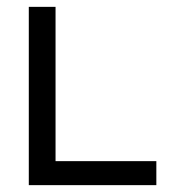

<svg xmlns="http://www.w3.org/2000/svg" viewBox="-20 -540 540 560"><path d="M64 0V-520H142V-70H436V0Z"/></svg>

Font: Iosevka Fixed
Style: Regular
Weight: 400
Monospace: yes
Designer: Belleve Invis
Foundry: Belleve Invis
Version: Version 33.2.4